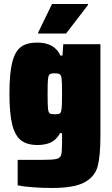

<svg xmlns="http://www.w3.org/2000/svg" viewBox="-20 -730 559 956"><path d="M68 193V66H188Q242 66 261 61.5Q280 57 284.5 42Q289 27 289 -18V-67H279Q261 -34 233.5 -21Q206 -8 167 -8Q115 -8 85 -31Q55 -54 41 -109Q27 -164 27 -264Q27 -365 41 -420Q55 -475 84.5 -496.5Q114 -518 165 -518Q252 -518 281 -453H291L295 -510H480V-55Q480 46 466.5 97.5Q453 149 401.5 177.5Q350 206 239 206Q193 206 145 202.5Q97 199 68 193ZM286 -185Q289 -201 289 -263Q289 -321 287 -336Q285 -355 278 -360Q271 -365 253 -365Q234 -365 227.5 -360Q221 -355 219 -336.5Q217 -318 217 -263Q217 -208 219 -189Q221 -170 227.5 -165.5Q234 -161 253 -161Q271 -161 277.5 -165Q284 -169 286 -185ZM170 -563V-568L239 -710H418V-705L309 -563Z"/></svg>

Font: Saira Semi Condensed Black
Style: Regular
Weight: 900
Width: 4
Designer: Hector Gatti with collaboration of the Omnibus-Type team
Foundry: Omnibus-Type
Version: Version 1.001; ttfautohint (v1.8)